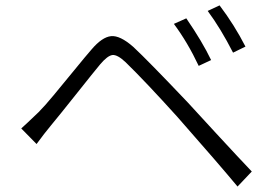

<svg xmlns="http://www.w3.org/2000/svg" viewBox="-20 -725 1017 710"><path d="M668.9 -657.2Q728.5 -570.3 760.7 -502.9L714.8 -481.4Q673.8 -568.4 623 -636.7ZM58.6 -250Q74.2 -263.7 123 -310.5Q144.5 -332 178.2 -372.6Q211.9 -413.1 254.9 -465.8Q297.9 -518.6 318.4 -542Q357.4 -587.9 390.6 -591.3Q423.8 -594.7 472.7 -551.8Q527.3 -501 673.8 -346.7Q692.4 -326.2 779.8 -231.4Q867.2 -136.7 911.1 -90.8L858.4 -35.2Q792 -115.2 635.7 -293Q516.6 -424.8 444.3 -495.1Q414.1 -523.4 396 -521.5Q377.9 -519.5 350.6 -487.3Q330.1 -462.9 262.2 -377.4Q194.3 -292 168.9 -261.7Q144.5 -232.4 115.2 -192.4ZM748 -684.6 792 -705.1Q846.7 -632.8 887.7 -552.7L841.8 -530.3Q795.9 -620.1 748 -684.6Z"/></svg>

Font: Min Sans Light
Style: Regular
Weight: 300
Designer: Jinseong-Kim, NotoSansCJK, Nunito
Foundry: Jinseong-Kim
Version: Version 1.400;Glyphs 3.1.2 (3151)